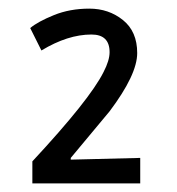

<svg xmlns="http://www.w3.org/2000/svg" viewBox="-20 -723 410 445"><path d="M234 -465 144 -357V-353L305 -357V-298H55V-349Q188 -492 220 -556Q234 -583 234 -602Q234 -643 192 -643Q137 -643 76 -606L50 -658Q68 -673 105 -688Q142 -703 187 -703Q232 -703 265 -676.5Q298 -650 298 -600Q298 -550 234 -465Z"/></svg>

Font: Ruda
Style: Regular
Weight: 400
Designer: Mariela Monsalve, Angelina Sanchez
Foundry: Mariela Monsalve, Angelina Sanchez
Version: Version 1.002